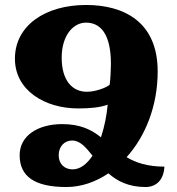

<svg xmlns="http://www.w3.org/2000/svg" viewBox="-20 -742 710 772"><path d="M641 -72C573 -72 526 -88 489 -110C564 -193 614 -315 614 -455C614 -656 476 -722 326 -722C163 -722 40 -640 40 -506C40 -378 161 -306 294 -306C344 -306 382 -310 413 -321C409 -278 400 -232 386 -190C348 -220 304 -243 230 -243C133 -243 59 -197 59 -118C59 -34 117 10 247 10C306 10 364 -10 416 -45C451 -14 497 10 565 10C611 10 639 -22 641 -72ZM329 -373C271 -373 228 -418 228 -510C228 -598 273 -651 326 -651C383 -651 426 -607 426 -485C426 -461 424 -425 421 -401C403 -387 361 -373 329 -373ZM216 -118C216 -153 239 -177 270 -177C302 -177 325 -150 352 -116C330 -83 303 -61 272 -61C240 -61 216 -82 216 -118Z"/></svg>

Font: Noto Serif Armenian Extra
Style: Regular
Weight: 800
Designer: Monotype Design Team
Foundry: Monotype Imaging Inc.
Version: Version 1.901